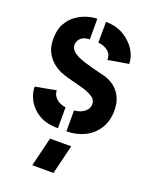

<svg xmlns="http://www.w3.org/2000/svg" viewBox="-146 -642 739 939"><g transform="rotate(20 223.5 -173.0)"><path d="M140.6 218 177.6 66H287.9L250.9 218ZM240.8 5V-104.1Q255.7 -104.1 272.9 -110.7Q290.1 -117.3 302.3 -130.6Q314.5 -143.8 314.5 -163.5Q314.5 -184.7 294.9 -198Q275.3 -211.4 245 -220.4Q214.8 -229.3 181.4 -237.4Q148 -245.5 120.6 -256.3Q99.9 -265.2 78 -282.4Q56.1 -299.6 40.9 -327.9Q25.6 -356.2 25.6 -398.2Q25.6 -446.3 43.5 -478.1Q61.3 -510 88.5 -528.9Q115.8 -547.8 144.4 -555.9Q173 -564 194.6 -564V-456.3Q171.6 -456.3 157.9 -448Q144.3 -439.7 138.6 -428.3Q132.9 -417 132.9 -406.3Q132.9 -386 152 -370.6Q171.1 -355.2 211.6 -342.3Q252.1 -329.4 315.4 -314.6Q333.9 -310.8 353.2 -300.6Q372.5 -290.5 389.1 -273.5Q405.6 -256.4 416.1 -231Q426.6 -205.7 426.6 -170.8Q426.6 -115.5 401.6 -76Q376.5 -36.4 334.3 -15.7Q292.1 5 240.8 5ZM196.6 5Q135.6 5 96.7 -18.5Q57.8 -42.1 38.9 -77.1Q20 -112.1 20 -147.3L127.9 -167.3Q127.9 -149.1 138.5 -135Q149.2 -120.9 165.2 -113Q181.1 -105.1 196.6 -104.3ZM309.7 -391.5Q309.7 -418.8 295.3 -432.3Q280.9 -445.9 264 -451Q247.1 -456.1 239 -456.1L239.8 -564Q292.9 -564 332.6 -540.4Q372.4 -516.7 394.6 -481.4Q416.8 -446.1 416.8 -409.6Z"/></g></svg>

Font: Stick No Bills ExtraLight
Style: Regular
Weight: 200
Designer: Kosala Senevirathne, Siva Puranthara, Lasantha Premarathna, Tharique Azeez
Foundry: mooniak
Version: Version 2.000